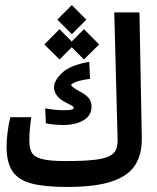

<svg xmlns="http://www.w3.org/2000/svg" viewBox="-20 -743 626 767"><path d="M246.6 3.9Q158.7 3.9 106 -10Q53.2 -23.9 29.8 -58.8Q6.3 -93.8 6.3 -156.2Q6.3 -184.1 10.5 -216.6Q14.6 -249 21.5 -274.9H105Q101.6 -252.9 99.4 -228.3Q97.2 -203.6 97.2 -181.2Q97.2 -152.8 106.2 -134.8Q115.2 -116.7 146 -108.2Q176.8 -99.6 240.7 -99.6Q310.5 -99.6 352.5 -104Q394.5 -108.4 415.8 -118.7Q437 -128.9 443.8 -146.2Q450.7 -163.6 449.7 -189L436.5 -693.4H537.1L546.4 -193.8Q547.9 -128.9 520.8 -85Q493.7 -41 428 -18.6Q362.3 3.9 246.6 3.9ZM235.4 -243.7Q213.9 -243.7 195.1 -245.6Q176.3 -247.6 163.1 -250.5L160.6 -310.1Q180.2 -306.6 197.5 -304.7Q214.8 -302.7 232.4 -302.7Q257.3 -302.7 265.9 -305.2Q274.4 -307.6 274.4 -311.5Q274.4 -316.9 267.1 -320.8Q259.8 -324.2 236.8 -336.9Q195.8 -359.9 195.8 -395Q195.8 -420.9 227.8 -451.7Q259.8 -482.4 336.4 -496.1L339.8 -428.2Q299.8 -422.4 282.2 -415.3Q264.6 -408.2 264.6 -402.8Q264.6 -396.5 299.8 -377Q328.1 -361.8 336.9 -347.9Q345.7 -334 345.7 -316.9Q345.7 -291.5 329.8 -275.4Q314 -259.3 288.6 -251.5Q263.2 -243.7 235.4 -243.7ZM315.4 -505.4 266.6 -554.2 217.8 -505.4 157.2 -565.4 217.8 -626.5 266.6 -577.1 315.4 -626.5 376 -565.4ZM267.1 -606.4 209 -664.6 267.1 -722.7 324.7 -664.6Z"/></svg>

Font: CaskaydiaMono NF
Style: Regular
Weight: 400
Designer: Aaron Bell
Foundry: Saja Typeworks
Version: Version 2111.001; ttfautohint (v1.8.4);Nerd Fonts 3.1.1